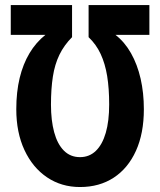

<svg xmlns="http://www.w3.org/2000/svg" viewBox="-20 -734 637 765"><path d="M298.8 -107.9Q335.9 -107.9 361.8 -132.8Q387.7 -157.7 401.4 -204.6Q415 -251.5 415 -317.9Q415 -381.3 407 -430.9Q398.9 -480.5 381.1 -518.8Q363.3 -557.1 333 -585.9V-713.9H575.2V-595.2H439.9Q476.6 -566.9 502 -522Q527.3 -477.1 540.3 -420.4Q553.2 -363.8 553.2 -298.8Q553.2 -202.6 521.7 -133.1Q490.2 -63.5 433.1 -26.1Q376 11.2 298.8 11.2Q224.6 11.2 167.2 -27.6Q109.9 -66.4 77.4 -136.2Q44.9 -206.1 44.9 -298.8Q44.9 -367.2 58.3 -423.1Q71.8 -479 97.7 -522.2Q123.5 -565.4 161.1 -595.2H22.9V-713.9H267.1V-585.9Q235.4 -554.2 216.8 -515.9Q198.2 -477.5 190.7 -429Q183.1 -380.4 183.1 -316.9Q183.1 -254.4 195.8 -207.3Q208.5 -160.2 234.4 -134Q260.3 -107.9 298.8 -107.9Z"/></svg>

Font: Open Sans Condensed
Style: Regular
Weight: 400
Width: 3
Designer: Monotype Design Team
Foundry: Monotype Imaging Inc.
Version: Version 3.000